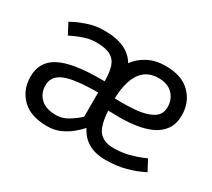

<svg xmlns="http://www.w3.org/2000/svg" viewBox="-105 -694 982 888"><g transform="rotate(30 386.5 -250.0)"><path d="M557 -443Q509 -443 480.5 -418Q452 -393 439.5 -351.5Q427 -310 426 -260Q484 -258 537 -262.5Q590 -267 624 -286.5Q658 -306 658 -347Q658 -388 631.5 -415.5Q605 -443 557 -443ZM118 -153Q118 -111 146 -84Q174 -57 229 -57Q262 -57 293 -76Q324 -95 346 -116V-245Q221 -245 169.5 -223.5Q118 -202 118 -153ZM219 8Q129 8 83.5 -38Q38 -84 38 -153Q38 -233 106 -269Q174 -305 321 -305H346Q346 -353 336 -383Q326 -413 299.5 -427.5Q273 -442 223 -442Q192 -442 162 -432Q132 -422 112.5 -412.5Q93 -403 93 -403L63 -460Q63 -460 86.5 -472Q110 -484 147.5 -496Q185 -508 228 -508Q294 -508 335.5 -488.5Q377 -469 398 -432Q423 -466 462.5 -487Q502 -508 557 -508Q643 -508 688.5 -462Q734 -416 734 -347Q734 -301 713 -271Q692 -241 656.5 -224.5Q621 -208 578 -201.5Q535 -195 491 -195L428 -196Q433 -116 458.5 -87Q484 -58 534 -58Q579 -58 616.5 -68Q654 -78 676 -87.5Q698 -97 698 -97L728 -40Q728 -40 702.5 -28Q677 -16 632 -4Q587 8 528 8Q478 8 441 -12Q404 -32 381 -76Q364 -57 340 -37.5Q316 -18 286 -5Q256 8 219 8Z"/></g></svg>

Font: Epunda Sans
Style: Regular
Weight: 400
Designer: Simon Atzbach
Foundry: typofactur
Version: Version 2.204; ttfautohint (v1.8.4.7-5d5b)